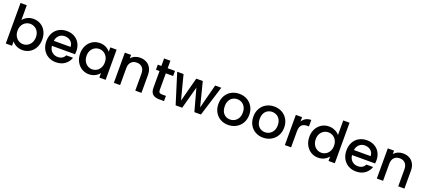

<svg xmlns="http://www.w3.org/2000/svg" viewBox="70 -2012 7283 3294"><g transform="rotate(20 3711.5 -365.5)"><path d="M189 -469Q218 -509 268.5 -534.5Q319 -560 381 -560Q454 -560 513 -525Q572 -490 606 -425.5Q640 -361 640 -278Q640 -195 606 -129.5Q572 -64 512.5 -27.5Q453 9 381 9Q317 9 267.5 -16Q218 -41 189 -80V0H75V-740H189ZM524 -278Q524 -335 500.5 -376.5Q477 -418 438.5 -439.5Q400 -461 356 -461Q313 -461 274.5 -439Q236 -417 212.5 -375Q189 -333 189 -276Q189 -219 212.5 -176.5Q236 -134 274.5 -112Q313 -90 356 -90Q400 -90 438.5 -112.5Q477 -135 500.5 -178Q524 -221 524 -278Z M1258 -289Q1258 -258 1254 -233H833Q838 -167 882 -127Q926 -87 990 -87Q1082 -87 1120 -164H1243Q1218 -88 1152.5 -39.5Q1087 9 990 9Q911 9 848.5 -26.5Q786 -62 750.5 -126.5Q715 -191 715 -276Q715 -361 749.5 -425.5Q784 -490 846.5 -525Q909 -560 990 -560Q1068 -560 1129 -526Q1190 -492 1224 -430.5Q1258 -369 1258 -289ZM1139 -325Q1138 -388 1094 -426Q1050 -464 985 -464Q926 -464 884 -426.5Q842 -389 834 -325Z M1332 -278Q1332 -361 1366.5 -425Q1401 -489 1460.5 -524.5Q1520 -560 1592 -560Q1657 -560 1705.5 -534.5Q1754 -509 1783 -471V-551H1898V0H1783V-82Q1754 -43 1704 -17Q1654 9 1590 9Q1519 9 1460 -27.5Q1401 -64 1366.5 -129.5Q1332 -195 1332 -278ZM1783 -276Q1783 -333 1759.5 -375Q1736 -417 1698 -439Q1660 -461 1616 -461Q1572 -461 1534 -439.5Q1496 -418 1472.5 -376.5Q1449 -335 1449 -278Q1449 -221 1472.5 -178Q1496 -135 1534.5 -112.5Q1573 -90 1616 -90Q1660 -90 1698 -112Q1736 -134 1759.5 -176.5Q1783 -219 1783 -276Z M2326 -560Q2391 -560 2442.5 -533Q2494 -506 2523 -453Q2552 -400 2552 -325V0H2439V-308Q2439 -382 2402 -421.5Q2365 -461 2301 -461Q2237 -461 2199.5 -421.5Q2162 -382 2162 -308V0H2048V-551H2162V-488Q2190 -522 2233.5 -541Q2277 -560 2326 -560Z M2830 -458V-153Q2830 -122 2844.5 -108.5Q2859 -95 2894 -95H2964V0H2874Q2797 0 2756 -36Q2715 -72 2715 -153V-458H2650V-551H2715V-688H2830V-551H2964V-458Z M3809 -551 3638 0H3518L3407 -407L3296 0H3176L3004 -551H3120L3235 -108L3352 -551H3471L3583 -110L3697 -551Z M4133 9Q4055 9 3992 -26.5Q3929 -62 3893 -126.5Q3857 -191 3857 -276Q3857 -360 3894 -425Q3931 -490 3995 -525Q4059 -560 4138 -560Q4217 -560 4281 -525Q4345 -490 4382 -425Q4419 -360 4419 -276Q4419 -192 4381 -127Q4343 -62 4277.5 -26.5Q4212 9 4133 9ZM4133 -90Q4177 -90 4215.5 -111Q4254 -132 4278 -174Q4302 -216 4302 -276Q4302 -336 4279 -377.5Q4256 -419 4218 -440Q4180 -461 4136 -461Q4092 -461 4054.5 -440Q4017 -419 3995 -377.5Q3973 -336 3973 -276Q3973 -187 4018.5 -138.5Q4064 -90 4133 -90Z M4771 9Q4693 9 4630 -26.5Q4567 -62 4531 -126.5Q4495 -191 4495 -276Q4495 -360 4532 -425Q4569 -490 4633 -525Q4697 -560 4776 -560Q4855 -560 4919 -525Q4983 -490 5020 -425Q5057 -360 5057 -276Q5057 -192 5019 -127Q4981 -62 4915.5 -26.5Q4850 9 4771 9ZM4771 -90Q4815 -90 4853.5 -111Q4892 -132 4916 -174Q4940 -216 4940 -276Q4940 -336 4917 -377.5Q4894 -419 4856 -440Q4818 -461 4774 -461Q4730 -461 4692.5 -440Q4655 -419 4633 -377.5Q4611 -336 4611 -276Q4611 -187 4656.5 -138.5Q4702 -90 4771 -90Z M5284 -471Q5309 -513 5350.5 -536.5Q5392 -560 5449 -560V-442H5420Q5353 -442 5318.5 -408Q5284 -374 5284 -290V0H5170V-551H5284Z M5516 -278Q5516 -361 5550.5 -425Q5585 -489 5644.5 -524.5Q5704 -560 5777 -560Q5831 -560 5883.5 -536.5Q5936 -513 5967 -474V-740H6082V0H5967V-83Q5939 -43 5889.5 -17Q5840 9 5776 9Q5704 9 5644.5 -27.5Q5585 -64 5550.5 -129.5Q5516 -195 5516 -278ZM5967 -276Q5967 -333 5943.5 -375Q5920 -417 5882 -439Q5844 -461 5800 -461Q5756 -461 5718 -439.5Q5680 -418 5656.5 -376.5Q5633 -335 5633 -278Q5633 -221 5656.5 -178Q5680 -135 5718.5 -112.5Q5757 -90 5800 -90Q5844 -90 5882 -112Q5920 -134 5943.5 -176.5Q5967 -219 5967 -276Z M6737 -289Q6737 -258 6733 -233H6312Q6317 -167 6361 -127Q6405 -87 6469 -87Q6561 -87 6599 -164H6722Q6697 -88 6631.5 -39.5Q6566 9 6469 9Q6390 9 6327.5 -26.5Q6265 -62 6229.5 -126.5Q6194 -191 6194 -276Q6194 -361 6228.5 -425.5Q6263 -490 6325.5 -525Q6388 -560 6469 -560Q6547 -560 6608 -526Q6669 -492 6703 -430.5Q6737 -369 6737 -289ZM6618 -325Q6617 -388 6573 -426Q6529 -464 6464 -464Q6405 -464 6363 -426.5Q6321 -389 6313 -325Z M7127 -560Q7192 -560 7243.5 -533Q7295 -506 7324 -453Q7353 -400 7353 -325V0H7240V-308Q7240 -382 7203 -421.5Q7166 -461 7102 -461Q7038 -461 7000.5 -421.5Q6963 -382 6963 -308V0H6849V-551H6963V-488Q6991 -522 7034.5 -541Q7078 -560 7127 -560Z"/></g></svg>

Font: Fz Poppins Med
Style: Regular
Weight: 500
Designer: Ninad Kale (Devanagari), Jonny Pinhorn (Latin)
Foundry: Indian Type Foundry
Version: Vit hóa bi Vntype.Com & FontZin.Com